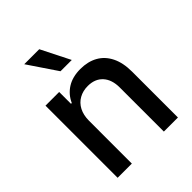

<svg xmlns="http://www.w3.org/2000/svg" viewBox="-214 -879 998 998"><g transform="rotate(-45 285.0 -380.5)"><path d="M168 0H63.5V-530.3H164.1V-443.4H169.9Q189.5 -487.3 229 -512.2Q268.6 -537.1 326.2 -537.1Q381.3 -537.1 421.9 -514.4Q462.4 -491.7 484.6 -446.8Q506.8 -401.9 506.8 -336.9V0H403.3V-324.2Q403.3 -381.8 373.5 -414.6Q343.8 -447.3 291 -447.3Q255.4 -447.3 227.3 -431.6Q199.2 -416 183.6 -386Q168 -356 168 -314.5ZM137.7 -760.7H248L328.1 -601.6H245.1Z"/></g></svg>

Font: Pretendard Std Medium
Style: Regular
Weight: 500
Designer: Base glyphs from Inter by Rasmus Andersson; Hangeul glyphs from Noto Sans CJK(Source Han Sans) by Jang Soo-young and Kan
Foundry: Kil Hyung-jin
Version: Version 1.309